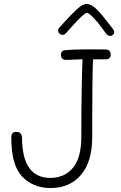

<svg xmlns="http://www.w3.org/2000/svg" viewBox="-20 -949 608 968"><path d="M538 -674Q538 -650 514 -650H449Q445 -547 445 -360V-259Q445 -134 388.5 -67.5Q332 -1 235 -1Q148 -1 92.5 -58Q37 -115 37 -254Q37 -269 42.5 -276.5Q48 -284 63 -284Q77 -284 83.5 -276.5Q90 -269 91 -254Q92 -151 128 -101.5Q164 -52 234 -52Q304 -52 347 -102Q390 -152 390 -261Q390 -506 396 -650L313 -647Q301 -647 294 -653.5Q287 -660 287 -672Q287 -683 292.5 -689Q298 -695 307 -696Q348 -700 415 -700H476Q507 -700 516 -699Q538 -698 538 -674ZM516 -778Q484 -824 456.5 -854Q429 -884 418 -884Q402 -884 320 -790Q307 -773 295 -773Q287 -773 280 -779.5Q273 -786 273 -794Q273 -804 281 -812L305 -838Q341 -878 369 -903.5Q397 -929 416 -929Q441 -929 469 -900.5Q497 -872 537 -819L550 -802Q556 -794 556 -788Q556 -780 550 -774Q544 -768 536 -768Q524 -768 516 -778Z"/></svg>

Font: Mali Light
Style: Regular
Weight: 300
Designer: Kitiyaporn Chalermlarp | Katatrad Aksorn Co.,Ltd.
Foundry: Cadson Demak Co.,Ltd.
Version: Version 1.000; ttfautohint (v1.6)